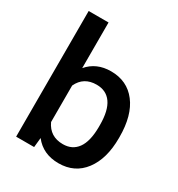

<svg xmlns="http://www.w3.org/2000/svg" viewBox="-184 -894 950 1024"><g transform="rotate(30 290.5 -382.0)"><path d="M541.1 -267Q541.1 -140.1 484.4 -65Q427.7 10.1 328.5 10.1Q232.7 10.1 179.3 -58.9L173.3 0H62.5V-773.8H184.9V-492.7Q237.8 -555.2 327.5 -555.2Q427.2 -555.2 484.1 -481.1Q541.1 -407.1 541.1 -274.1ZM418.6 -277.6Q418.6 -366.2 387.4 -410.6Q356.2 -454.9 296.7 -454.9Q217.1 -454.9 184.9 -385.4V-160.7Q217.6 -89.7 297.7 -89.7Q355.2 -89.7 386.4 -132.5Q417.6 -175.3 418.6 -262Z"/></g></svg>

Font: Vazir FD Medium
Style: Regular
Weight: 500
Foundry: DejaVu fonts team - Redesigned by Saber Rastikerdar
Version: Version 21.10;October 20, 2019;FontCreator 12.0.0.2547 64-bi